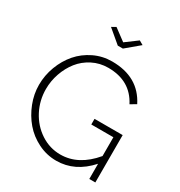

<svg xmlns="http://www.w3.org/2000/svg" viewBox="-210 -1062 1137 1212"><g transform="rotate(30 358.5 -456.0)"><path d="M388.2 -818.8H351.1L254.9 -899.9L285.2 -917L370.1 -854L455.1 -917L484.9 -899.9ZM455.1 -345.2H660.2V0H616.2V-110.8Q512.7 4.9 377 4.9Q306.6 4.9 243.9 -26.4Q181.2 -57.6 137.9 -108.4Q94.7 -159.2 69.3 -224.1Q43.9 -289.1 43.9 -356Q43.9 -425.8 68.6 -491.2Q93.3 -556.6 136 -606Q178.7 -655.3 240.2 -685.1Q301.8 -714.8 371.1 -714.8Q564 -714.8 642.1 -560.1L600.1 -535.2Q531.7 -668 370.1 -668Q308.6 -668 256.1 -641.1Q203.6 -614.3 168.9 -570.3Q134.3 -526.4 114.7 -470.2Q95.2 -414.1 95.2 -355Q95.2 -272.5 132.8 -200.4Q170.4 -128.4 236.3 -85.2Q302.2 -42 379.9 -42Q511.7 -42 616.2 -167V-304.2H455.1Z"/></g></svg>

Font: Rawline Light
Style: Regular
Weight: 300
Designer: Matt McInerney, Pablo Impallari, Rodrigo Fuenzalida
Foundry: Matt McInerney, Pablo Impallari, Rodrigo Fuenzalida
Version: Version 4.020;PS 004.020;hotconv 1.0.88;makeotf.lib2.5.64775